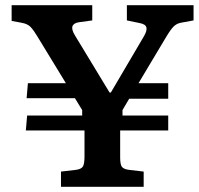

<svg xmlns="http://www.w3.org/2000/svg" viewBox="-20 -723 769 743"><path d="M216 0V-59L276 -66Q295 -69 301 -79Q307 -89 307 -118V-218H80L85 -276H298V-297L270 -343H83L88 -401H235L124 -583Q111 -605 99 -618Q87 -631 63 -635L25 -642V-703H337V-644L286 -637Q265 -634 260.5 -621.5Q256 -609 270 -586L404 -365H409L536 -581Q550 -604 546.5 -617Q543 -630 519 -634L471 -644V-703H729V-644L680 -635Q664 -632 652.5 -621Q641 -610 623 -580L516 -401H631V-341H480L454 -297V-276H631V-218H445V-114Q445 -88 451 -78.5Q457 -69 477 -66L536 -59V0Z"/></svg>

Font: Literata 18pt SemiBold
Style: Regular
Weight: 600
Designer: Latin by Veronika Burian and Jose Scaglione. Greek by Irene Vlachou. Cyrillic by Vera Evstafieva.
Foundry: TypeTogether
Version: Version 3.103;gftools[0.9.29]